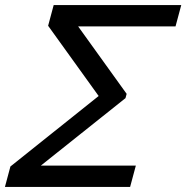

<svg xmlns="http://www.w3.org/2000/svg" viewBox="-46 -740 738 760"><path d="M-26.5 0H469L491.7 -84.5H115.7L450.7 -351.5L455.3 -368.5L263.3 -635.5H648.8L671.5 -720H166.5L144.5 -638L344.5 -360L-4.8 -81Z"/></svg>

Font: Manrope
Style: MediumItalic
Weight: 500
Italic angle: -15°
Designer: Mikhail Sharanda
Foundry: Mikhail Sharanda
Version: Version 4.502;hotconv 1.0.109;makeotfexe 2.5.65596